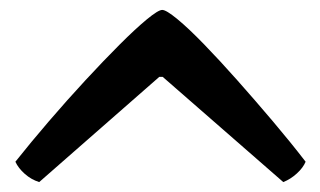

<svg xmlns="http://www.w3.org/2000/svg" viewBox="-20 -737 646 387"><path d="M59 -370Q43 -375 30 -386.5Q17 -398 11 -411Q42 -450 78.5 -492.5Q115 -535 152 -575Q189 -615 221 -647Q253 -679 276 -698Q299 -717 307 -717Q315 -717 337.5 -698.5Q360 -680 391.5 -647.5Q423 -615 458.5 -575Q494 -535 530 -492.5Q566 -450 596 -411Q591 -399 578.5 -387.5Q566 -376 551 -370L308 -582H301Z"/></svg>

Font: Texturina 12pt
Style: Bold
Weight: 700
Designer: Guillermo Torres Carreño
Foundry: Omnibus-Type
Version: Version 1.002